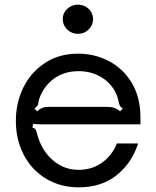

<svg xmlns="http://www.w3.org/2000/svg" viewBox="-20 -793 669 823"><path d="M48 -275Q48 -352 80 -417.5Q112 -483 172.5 -523Q233 -563 315 -563Q386 -563 447 -531Q508 -499 545 -437.5Q582 -376 582 -290V-260H187Q180 -260 159.5 -260Q139 -260 122 -262L119 -246Q128 -244 131.5 -239.5Q135 -235 137.5 -224.5Q140 -214 143 -205Q164 -141 210.5 -103Q257 -65 316 -65Q376 -65 419 -97Q462 -129 481 -178H572Q545 -94 480 -42Q415 10 317 10Q239 10 177.5 -27Q116 -64 82 -129Q48 -194 48 -275ZM139 -316Q150 -326 161.5 -330.5Q173 -335 190 -335H438Q457 -335 470 -330.5Q483 -326 495 -316L506 -328Q496 -335 493.5 -340.5Q491 -346 489 -355Q486 -373 479 -389Q458 -436 414.5 -462Q371 -488 317 -488Q262 -488 220.5 -462Q179 -436 156 -389Q147 -370 145 -355Q144 -346 141 -341Q138 -336 128 -328ZM249 -711Q249 -737 268 -755Q287 -773 314 -773Q341 -773 360 -755Q379 -737 379 -711Q379 -685 360 -666.5Q341 -648 314 -648Q287 -648 268 -666.5Q249 -685 249 -711Z"/></svg>

Font: Open Sauce Sans
Style: Regular
Weight: 400
Designer: Alfredo Marco Pradil
Foundry: Creative Sauce Fz LLC
Version: Version 1.477